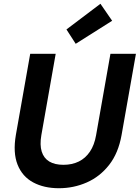

<svg xmlns="http://www.w3.org/2000/svg" viewBox="-20 -985 740 1017"><path d="M292 12Q213 12 155.5 -19Q98 -50 73 -113Q48 -176 64 -270L140 -700H275L199 -269Q190 -217 201 -182Q212 -147 241 -129.5Q270 -112 316 -112Q362 -112 397.5 -129.5Q433 -147 456.5 -182Q480 -217 489 -269L565 -700H700L624 -270Q607 -174 558 -111.5Q509 -49 439.5 -18.5Q370 12 292 12ZM381 -753 332 -829 512 -965 574 -875Z"/></svg>

Font: DM Sans 10pt
Style: Bold Italic
Weight: 700
Italic angle: -10°
Version: Version 4.004;gftools[0.9.30]